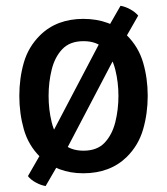

<svg xmlns="http://www.w3.org/2000/svg" viewBox="-20 -570 562 646"><path d="M477 -247.5Q477 -188.5 461.5 -134.8Q446 -81 406.5 -42Q378.5 -14.5 341.8 -0.8Q305 13 260 13Q216.5 13 180 -0.8Q143.5 -14.5 115 -42Q75.5 -81 60.2 -134.8Q45 -188.5 45 -247.5Q45 -306.5 60.2 -359.5Q75.5 -412.5 115 -451.5Q143.5 -479.5 180 -493Q216.5 -506.5 260 -506.5Q305 -506.5 341.8 -493Q378.5 -479.5 406.5 -451.5Q446 -412.5 461.5 -359.5Q477 -306.5 477 -247.5ZM143.5 -247.5Q143.5 -201.5 153.8 -159.2Q164 -117 189.5 -90Q215 -63 261 -63Q307 -63 332.2 -90Q357.5 -117 368 -159.2Q378.5 -201.5 378.5 -247.5Q378.5 -293 368 -335.2Q357.5 -377.5 332.2 -404.5Q307 -431.5 261 -431.5Q215 -431.5 189.5 -404.5Q164 -377.5 153.8 -335.2Q143.5 -293 143.5 -247.5ZM329 -452 385.5 -550.5Q401 -548 418 -538.8Q435 -529.5 445 -517.5L378 -400L191.5 -44L133.5 56Q118 53.5 100.8 44.2Q83.5 35 74 22.5L141.5 -95Z"/></svg>

Font: Signika
Style: Regular
Weight: 400
Designer: Anna Giedry
Foundry: Anna Giedry
Version: Version 2.001